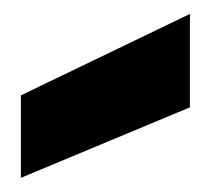

<svg xmlns="http://www.w3.org/2000/svg" viewBox="-20 -850 301 274"><path d="M9.8 -713.9 251 -830.1V-696.8L9.8 -596.2Z"/></svg>

Font: SVN-Poppins
Style: Bold
Weight: 700
Designer: Ninad Kale (Devanagari), Jonny Pinhorn (Latin)
Foundry: Indian Type Foundry
Version: Version 3.200;PS 1.000;hotconv 16.6.54;makeotf.lib2.5.65590